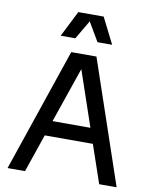

<svg xmlns="http://www.w3.org/2000/svg" viewBox="-99 -1000 854 1073"><g transform="rotate(10 328.5 -463.5)"><path d="M19 0H118L192 -216H465L539 0H638L400 -700H257ZM183 -780H266L329 -887L392 -780H475L401 -927H257ZM221 -302 329 -616 436 -302Z"/></g></svg>

Font: Uncut Sans Medium
Style: Regular
Weight: 500
Designer: Kasper Nordkvist
Foundry: UNCUT.wtf
Version: Version 1.304;Glyphs 3.2 (3246)